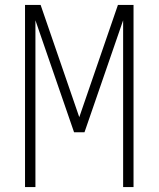

<svg xmlns="http://www.w3.org/2000/svg" viewBox="-20 -755 640 775"><path d="M81 0V-735H144L300 -282L456 -735H519V0H477V-673L321 -221H279L123 -673V0Z"/></svg>

Font: Iosevka SS04 XLt Ex
Style: Regular
Weight: 200
Width: 7
Monospace: yes
Designer: Belleve Invis
Foundry: Belleve Invis
Version: Version 19.0.0; ttfautohint (v1.8.4)